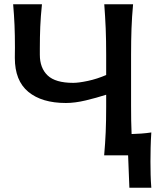

<svg xmlns="http://www.w3.org/2000/svg" viewBox="-20 -733 756 906"><path d="M471.5 0Q476.5 -57 478.8 -110.2Q481 -163.5 481 -228V-286Q436 -271.5 384.8 -259.2Q333.5 -247 291 -247Q177.5 -247 113.8 -299.5Q50 -352 50 -459.5Q50 -471.5 50.2 -484Q50.5 -496.5 50.5 -508.5Q50.5 -567.5 48.5 -614.5Q46.5 -661.5 42 -713H178Q172 -655.5 170 -607.5Q168 -559.5 168 -504.5V-474.5Q168 -412 204.8 -377Q241.5 -342 325.5 -342Q351 -342 394.5 -351.2Q438 -360.5 481 -379V-474.5Q481 -542.5 478.8 -598Q476.5 -653.5 472 -713H608Q602.5 -653.5 600.5 -597.8Q598.5 -542 598.5 -474.5V-234.5Q598.5 -197.5 599 -164.5Q599.5 -131.5 601 -100.5Q624.5 -101 647.5 -102.8Q670.5 -104.5 694 -108Q691.5 -69.5 690.8 -36Q690 -2.5 690 29.5Q690 60 690.8 91Q691.5 122 694 153H590.5L584.5 0Z"/></svg>

Font: Commissioner Flair Medium
Style: Regular
Weight: 500
Designer: Kostas Bartsokas
Foundry: Kostas Bartsokas
Version: Version 1.000; ttfautohint (v1.8.3)